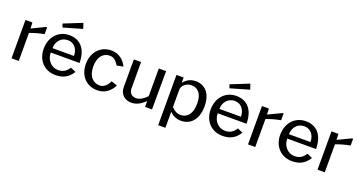

<svg xmlns="http://www.w3.org/2000/svg" viewBox="-43 -1541 4709 2494"><g transform="rotate(20 2311.5 -293.5)"><path d="M72 0H172V-387C238 -412 299 -429 369 -442V-536H355L171 -448L168 -530H72Z M525 -245H923C923 -433 832 -540 678 -540C534 -540 422 -432 422 -259C422 -100 530 10 680 10C782 10 856 -25 913 -118L839 -150C803 -89 754 -63 690 -63C598 -63 525 -142 525 -245ZM824 -306H527C526 -392 583 -472 681 -472C769 -472 824 -401 824 -306ZM792 -752 540 -651 557 -602 817 -677Z M1258 -540C1110 -540 1004 -426 1004 -263C1004 -100 1108 10 1258 10C1374 10 1445 -64 1479 -137L1396 -164C1366 -98 1322 -60 1266 -60C1169 -60 1106 -135 1106 -265C1106 -394 1168 -469 1263 -469C1318 -469 1351 -435 1388 -379L1475 -396C1439 -472 1369 -540 1258 -540Z M1766 -66C1707 -66 1670 -106 1670 -167V-530H1570V-145C1570 -50 1638 10 1729 10C1790 10 1845 -12 1918 -81V0H2014L2016 -530H1915V-147C1868 -98 1819 -66 1766 -66Z M2258 -458V-530H2159V165H2259V-57C2294 -19 2346 10 2416 10C2550 10 2642 -90 2642 -272C2642 -453 2548 -540 2426 -540C2330 -540 2285 -487 2258 -458ZM2259 -122V-364C2259 -413 2313 -471 2391 -471C2473 -471 2540 -415 2540 -272C2540 -129 2476 -59 2386 -59C2335 -59 2296 -83 2259 -122Z M2833 -245H3231C3231 -433 3140 -540 2986 -540C2842 -540 2730 -432 2730 -259C2730 -100 2838 10 2988 10C3090 10 3164 -25 3221 -118L3147 -150C3111 -89 3062 -63 2998 -63C2906 -63 2833 -142 2833 -245ZM3132 -306H2835C2834 -392 2891 -472 2989 -472C3077 -472 3132 -401 3132 -306ZM3100 -752 2848 -651 2865 -602 3125 -677Z M3341 0H3441V-387C3507 -412 3568 -429 3638 -442V-536H3624L3440 -448L3437 -530H3341Z M3794 -245H4192C4192 -433 4101 -540 3947 -540C3803 -540 3691 -432 3691 -259C3691 -100 3799 10 3949 10C4051 10 4125 -25 4182 -118L4108 -150C4072 -89 4023 -63 3959 -63C3867 -63 3794 -142 3794 -245ZM4093 -306H3796C3795 -392 3852 -472 3950 -472C4038 -472 4093 -401 4093 -306Z M4302 0H4402V-387C4468 -412 4529 -429 4599 -442V-536H4585L4401 -448L4398 -530H4302Z"/></g></svg>

Font: Bisquit Text
Style: Regular
Weight: 400
Version: Version 1.004;Glyphs 3.2.3 (3260)